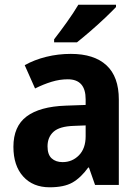

<svg xmlns="http://www.w3.org/2000/svg" viewBox="-20 -786 593 816"><path d="M281 -557Q380 -557 432.5 -508.5Q485 -460 485 -363V0H384L358 -74H355Q323 -30 287.5 -10Q252 10 191 10Q120 10 78.5 -36Q37 -82 37 -162Q37 -249 93 -291Q149 -333 259 -337L344 -340V-364Q344 -449 268 -449Q234 -449 199.5 -438.5Q165 -428 129 -410L85 -509Q126 -532 176.5 -544.5Q227 -557 281 -557ZM293 -251Q233 -249 207.5 -226Q182 -203 182 -164Q182 -129 199.5 -113Q217 -97 246 -97Q287 -97 315.5 -126Q344 -155 344 -207V-253ZM473 -756Q456 -738 426 -709.5Q396 -681 363.5 -653Q331 -625 307 -606H210V-619Q235 -651 264 -691.5Q293 -732 313 -766H473Z"/></svg>

Font: Noto Sans Arabic SemCond
Style: Bold
Weight: 700
Width: 4
Designer: Monotype Design Team, Nadine Chahine, Nizar Qandah and Khaled Hosny
Foundry: Monotype Imaging Inc.
Version: Version 2.012; ttfautohint (v1.8.4.7-5d5b)